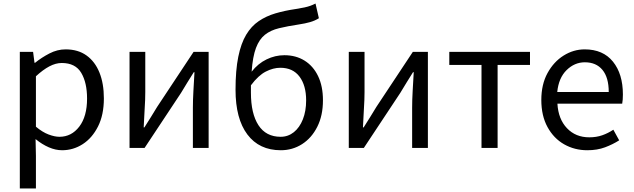

<svg xmlns="http://www.w3.org/2000/svg" viewBox="-20 -836 3582 1085"><path d="M92 229V-543H167L175 -481H178Q215 -511 259.5 -534Q304 -557 351 -557Q421 -557 469 -522.5Q517 -488 542 -426Q567 -364 567 -280Q567 -187 534 -121.5Q501 -56 447.5 -21.5Q394 13 331 13Q294 13 256 -3.5Q218 -20 181 -50L183 45V229ZM316 -63Q384 -63 428 -120.5Q472 -178 472 -279Q472 -369 439 -424.5Q406 -480 329 -480Q295 -480 259 -461Q223 -442 183 -405V-120Q220 -89 254.5 -76Q289 -63 316 -63Z M712 0V-543H801V-316Q801 -273 797.5 -221Q794 -169 792 -116H796Q812 -141 832.5 -174Q853 -207 868 -232L1074 -543H1159V0H1070V-227Q1070 -270 1073 -322.5Q1076 -375 1079 -428H1075Q1059 -403 1038.5 -369.5Q1018 -336 1003 -311L797 0Z M1398 -312Q1398 -194 1440.5 -128.5Q1483 -63 1566 -63Q1608 -63 1640.5 -89Q1673 -115 1691.5 -161.5Q1710 -208 1710 -269Q1710 -353 1672.5 -403Q1635 -453 1564 -453Q1524 -453 1482 -431.5Q1440 -410 1398 -354Q1398 -344 1398 -333.5Q1398 -323 1398 -312ZM1567 13Q1445 13 1378 -76Q1311 -165 1311 -329Q1311 -439 1326.5 -515Q1342 -591 1371 -639.5Q1400 -688 1442 -716.5Q1484 -745 1536.5 -760.5Q1589 -776 1651 -785Q1682 -790 1700.5 -794Q1719 -798 1733 -803Q1747 -808 1763 -816L1782 -733Q1760 -719 1732 -711Q1704 -703 1670 -698Q1604 -688 1556.5 -676.5Q1509 -665 1477 -639.5Q1445 -614 1426.5 -565Q1408 -516 1402 -431Q1438 -477 1486.5 -500.5Q1535 -524 1587 -524Q1652 -524 1701 -493.5Q1750 -463 1777.5 -406Q1805 -349 1805 -269Q1805 -183 1773 -119.5Q1741 -56 1687 -21.5Q1633 13 1567 13Z M1951 0V-543H2040V-316Q2040 -273 2036.5 -221Q2033 -169 2031 -116H2035Q2051 -141 2071.5 -174Q2092 -207 2107 -232L2313 -543H2398V0H2309V-227Q2309 -270 2312 -322.5Q2315 -375 2318 -428H2314Q2298 -403 2277.5 -369.5Q2257 -336 2242 -311L2036 0Z M2701 0V-469H2519V-543H2975V-469H2792V0Z M3299 13Q3227 13 3168 -20.5Q3109 -54 3074 -118Q3039 -182 3039 -271Q3039 -359 3074 -423Q3109 -487 3165 -522Q3221 -557 3284 -557Q3388 -557 3444 -487.5Q3500 -418 3500 -302Q3500 -287 3499 -273.5Q3498 -260 3496 -250H3130Q3135 -163 3184 -111.5Q3233 -60 3310 -60Q3350 -60 3383 -71.5Q3416 -83 3446 -103L3479 -43Q3443 -20 3399 -3.5Q3355 13 3299 13ZM3129 -316H3420Q3420 -398 3384.5 -441Q3349 -484 3285 -484Q3227 -484 3182 -440Q3137 -396 3129 -316Z"/></svg>

Font: Source Han Sans SC
Style: Regular
Weight: 400
Designer: Ryoko NISHIZUKA 西塚涼子 (kana, bopomofo & ideographs); Paul D. Hunt (Latin, Greek & Cyrillic); Sandoll Communications 산돌커뮤니
Foundry: Adobe
Version: Version 2.002;hotconv 1.0.116;makeotfexe 2.5.65601; ttfautoh